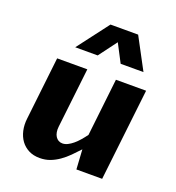

<svg xmlns="http://www.w3.org/2000/svg" viewBox="-142 -894 929 1016"><g transform="rotate(20 323.0 -386.0)"><path d="M543.9 0H398.9L392.1 -110.8Q370.6 -87.4 348.9 -65.7Q327.1 -43.9 303.2 -27.1Q279.3 -10.3 252.7 -0.2Q226.1 9.8 194.8 9.8Q159.2 9.8 132.6 -3.9Q106 -17.6 88.9 -41Q71.8 -64.5 64.7 -96.2Q57.6 -127.9 62 -164.1L102.1 -517.6H272L233.4 -180.7Q231.4 -164.1 233.9 -149.9Q236.3 -135.7 242.9 -125.5Q249.5 -115.2 259.3 -109.6Q269 -104 281.7 -104Q295.9 -104 310.8 -111.3Q325.7 -118.7 340.3 -130.9Q355 -143.1 369.1 -159.4Q383.3 -175.8 396.5 -193.8L433.1 -517.6H603ZM171.9 -605.5 306.2 -782.2H461.9L556.2 -605.5H427.7L374.5 -707.5L298.3 -605.5Z"/></g></svg>

Font: Proza Libre
Style: Bold Italic
Weight: 700
Designer: Jasper de Waard
Foundry: Jasper de Waard
Version: Version 1.000; ttfautohint (v1.4.1.8-43bc)